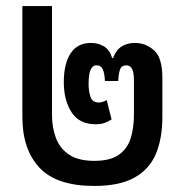

<svg xmlns="http://www.w3.org/2000/svg" viewBox="-20 -604 611 635"><path d="M292 11Q167 11 110.5 -49.5Q54 -110 54 -217V-584H152V-224Q152 -182 165 -147.5Q178 -113 208.5 -92.5Q239 -72 292 -72Q345 -72 373.5 -92.5Q402 -113 412.5 -147.5Q423 -182 423 -225V-338Q423 -365 416.5 -376.5Q410 -388 398 -388Q382 -388 377 -374Q372 -360 371 -336H327Q326 -361 320 -374.5Q314 -388 299 -388Q273 -388 273 -327Q273 -301 279.5 -283Q286 -265 307 -265Q319 -265 333 -273L349 -209Q337 -201 324.5 -197Q312 -193 297 -193Q242 -193 216.5 -233Q191 -273 191 -332Q191 -393 213.5 -427.5Q236 -462 281 -462Q305 -462 324 -450.5Q343 -439 351 -412H354Q364 -439 382.5 -450.5Q401 -462 426 -462Q462 -462 489.5 -437.5Q517 -413 517 -347V-218Q517 -146 495.5 -95Q474 -44 424.5 -16.5Q375 11 292 11Z"/></svg>

Font: Noto Sans Thai SemCond Med
Style: Regular
Weight: 500
Width: 4
Designer: Monotype Design Team
Foundry: Monotype Imaging Inc.
Version: Version 2.002; ttfautohint (v1.8.4.7-5d5b)